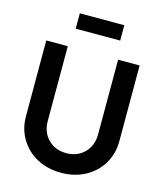

<svg xmlns="http://www.w3.org/2000/svg" viewBox="-138 -1059 994 1172"><g transform="rotate(15 359.0 -473.0)"><path d="M64 -266V-745H200V-273Q200 -202 244.5 -157Q289 -112 359 -112Q429 -112 473.5 -157Q518 -202 518 -273V-745H654V-266Q654 -187 616 -123.5Q578 -60 511 -24Q444 12 359 12Q274 12 207 -24Q140 -60 102 -123.5Q64 -187 64 -266ZM219 -958H500V-861H219Z"/></g></svg>

Font: Eudoxus Sans
Style: Bold
Weight: 700
Designer: Stijn de Vries
Foundry: tokotype
Version: Version 2.005